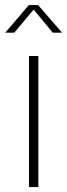

<svg xmlns="http://www.w3.org/2000/svg" viewBox="-20 -758 273 778"><path d="M97.5 0V-531H135.5V0ZM1 -625.5 97 -737.5H134.5L231.5 -625.5H194L109 -728H124L37.5 -625.5Z"/></svg>

Font: Epilogue ExtraLight
Style: Regular
Weight: 250
Designer: Tyler Finck
Foundry: Etcetera Type Co
Version: Version 2.112